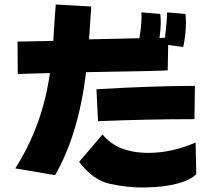

<svg xmlns="http://www.w3.org/2000/svg" viewBox="-20 -776 941 854"><path d="M225 3 48 -27Q170 -219 202 -451L59 -447L58 -591Q132 -592 217 -594Q223 -698 228 -756L386 -747Q382 -696 376 -601L600 -606Q612 -678 609 -721L693 -714Q695 -696 695 -678Q695 -643 689 -607L714 -608Q724 -697 723 -721L805 -714Q807 -695 807 -675Q807 -623 795 -567L728 -576L726 -463Q689 -460 363 -455Q329 -177 225 3ZM610 58Q547 58 470.5 42Q394 26 332 -56L436 -178Q502 -96 641 -96Q742 -96 850 -142L853 -1Q815 37 711 52Q659 58 610 58ZM416 -237 409 -379Q661 -394 847 -394L845 -246Q638 -246 416 -237Z"/></svg>

Font: KN Bobohei
Style: Bold
Weight: 700
Designer: Kingnam Type Foundry
Version: Version 1.710;March 18, 2023